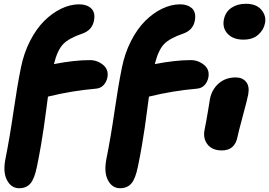

<svg xmlns="http://www.w3.org/2000/svg" viewBox="-20 -808 1419 1012"><path d="M1263.2 -599.1Q1208.5 -599.1 1179.7 -630.1Q1150.9 -661.1 1160.2 -706.1Q1168.5 -745.6 1199.7 -766.8Q1231 -788.1 1275.9 -788.1Q1331.1 -788.1 1357.7 -756.3Q1384.3 -724.6 1377 -687Q1370.6 -650.9 1341.3 -625Q1312 -599.1 1263.2 -599.1ZM81.1 184.1Q39.6 184.1 17.1 142.1Q-5.4 100.1 8.8 28.8Q31.2 -83 51 -219.2Q70.8 -355.5 89.8 -449.2Q105 -526.4 137.9 -591.1Q170.9 -655.8 212.9 -697.5Q254.9 -739.3 302.5 -762.2Q350.1 -785.2 397 -785.2Q437.5 -785.2 460.7 -763.7Q483.9 -742.2 475.1 -698.2Q465.3 -648.9 414.1 -630.9Q341.3 -606 311.8 -574.2Q282.2 -542.5 264.2 -470.2Q372.6 -491.2 453.1 -491.2Q493.2 -491.2 523.7 -465.8Q554.2 -440.4 545.9 -398.9Q541 -375.5 525.6 -359.1Q510.3 -342.8 486.8 -340.8Q357.9 -329.6 232.9 -298.8Q230 -276.9 222.9 -224.1Q215.8 -171.4 210.9 -136.5Q206.1 -101.6 196.3 -44.4Q186.5 12.7 174.8 69.8Q161.6 134.8 140.1 159.4Q118.7 184.1 81.1 184.1ZM612.8 184.1Q571.3 184.1 549.1 142.1Q526.9 100.1 541 28.8Q563.5 -83 583.3 -219.2Q603 -355.5 622.1 -449.2Q637.2 -526.4 670.2 -591.1Q703.1 -655.8 745.1 -697.5Q787.1 -739.3 834.7 -762.2Q882.3 -785.2 929.2 -785.2Q948.2 -785.2 963.6 -780.3Q979 -775.4 990.7 -765.4Q1002.4 -755.4 1006.8 -738.3Q1011.2 -721.2 1006.8 -698.2Q997.1 -648.9 945.8 -630.9Q873 -606 843.5 -574.2Q814 -542.5 795.9 -470.2Q904.3 -491.2 984.9 -491.2Q1024.9 -491.2 1055.7 -465.8Q1086.4 -440.4 1078.1 -398.9Q1073.2 -375.5 1057.9 -359.1Q1042.5 -342.8 1019 -340.8Q890.1 -329.6 765.1 -298.8Q762.2 -276.9 755.1 -224.1Q748 -171.4 743.2 -136.5Q738.3 -101.6 728.5 -44.4Q718.8 12.7 707 69.8Q693.8 134.8 672.1 159.4Q650.4 184.1 612.8 184.1ZM1149.9 -15.1Q1098.6 -15.1 1074 -46.6Q1049.3 -78.1 1058.1 -123Q1068.4 -173.8 1077.1 -227.8Q1085.9 -281.7 1086.9 -288.1Q1097.2 -337.4 1133.3 -368.7Q1169.4 -399.9 1222.2 -399.9Q1258.3 -399.9 1277.3 -376.2Q1296.4 -352.5 1288.1 -309.1Q1284.7 -289.1 1260.3 -198.5Q1235.8 -107.9 1231.9 -86.9Q1217.8 -15.1 1149.9 -15.1Z"/></svg>

Font: Shantell Sans Irregular Bouncy
Style: Italic
Weight: 800
Italic angle: -11.31°
Designer: Stephen Nixon, Anya Danilova, Shantell Martin
Foundry: Arrow Type
Version: Version 1.006;[9816181b4]